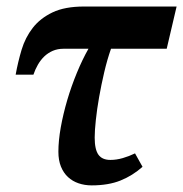

<svg xmlns="http://www.w3.org/2000/svg" viewBox="-20 -556 559 586"><path d="M318.8 -407.2Q307.1 -374 298.1 -335.4Q289.1 -296.9 282.5 -259.5Q275.9 -222.2 272.5 -189.7Q269 -157.2 269 -136.2Q269 -99.6 280.5 -83.7Q292 -67.9 316.9 -67.9Q335.4 -67.9 354.7 -73.5Q374 -79.1 392.1 -87.9L415 -46.9Q384.8 -20 347.9 -5.1Q311 9.8 259.8 9.8Q238.3 9.8 219.7 3.4Q201.2 -2.9 187.5 -15.6Q173.8 -28.3 166 -47.6Q158.2 -66.9 158.2 -92.8Q158.2 -126.5 165.5 -167.5Q172.9 -208.5 185.3 -250.7Q197.8 -293 214.6 -333.7Q231.4 -374.5 250 -407.2H173.8Q155.8 -407.2 141.1 -400.9Q126.5 -394.5 115.2 -383.8Q104 -373 95.7 -358.6Q87.4 -344.2 82 -328.1H27.8Q34.7 -366.7 45.9 -404.1Q57.1 -441.4 79.8 -470.7Q102.5 -500 140.1 -518.1Q177.7 -536.1 236.8 -536.1H519L488.8 -407.2Z"/></svg>

Font: Droid Serif
Style: Bold Italic
Weight: 700
Italic angle: -12°
Designer: Monotype Design team
Foundry: Monotype Imaging Inc.
Version: Version 1.03